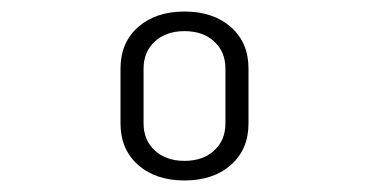

<svg xmlns="http://www.w3.org/2000/svg" viewBox="-20 -758 640 333"><path d="M300 -445Q250 -445 219.5 -472Q189 -499 189 -544V-639Q189 -684 219.5 -711Q250 -738 300 -738Q350 -738 380.5 -711Q411 -684 411 -639V-544Q411 -499 380.5 -472Q350 -445 300 -445ZM300 -479Q332 -479 351.5 -497Q371 -515 371 -544V-639Q371 -668 351.5 -686Q332 -704 300 -704Q268 -704 248.5 -686Q229 -668 229 -639V-544Q229 -515 248.5 -497Q268 -479 300 -479Z"/></svg>

Font: JetBrains Mono NL ExtraLight
Style: Regular
Weight: 200
Designer: Philipp Nurullin, Konstantin Bulenkov
Foundry: JetBrains
Version: Version 2.304; ttfautohint (v1.8.4.7-5d5b)